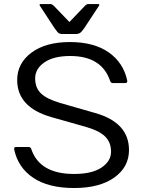

<svg xmlns="http://www.w3.org/2000/svg" viewBox="-20 -925 715 960"><path d="M50.8 -178.2C63.5 -117.7 95.2 -70.3 146 -36.1C196.8 -2 264.8 15.1 350.1 15.1C435.4 15.1 502.5 -2.4 551.5 -37.4C600.5 -72.3 625 -118.2 625 -174.8C625 -266.3 568.7 -328 456.1 -359.9L280.8 -410.2C237.5 -422.9 205.8 -438.5 185.8 -457C165.8 -475.6 155.8 -500.9 155.8 -533C155.8 -565 171.1 -591.7 201.9 -613C232.7 -634.4 275.7 -645 331.1 -645C436.2 -645 502.8 -603.4 530.8 -520C533 -513.2 537.1 -509.8 543 -509.8H606C614.1 -509.8 617.5 -513.8 616.2 -522C603.5 -581.9 572.5 -629 523.2 -663.3C473.9 -697.7 409.2 -714.8 329.1 -714.8C249 -714.8 185.1 -697.2 137.5 -661.9C89.8 -626.5 65.9 -580.9 65.9 -524.9C65.9 -434.1 122.6 -372.4 235.8 -339.8L411.1 -290C453.8 -278 485.1 -262.3 505.1 -242.9C525.1 -223.6 535.2 -198.1 535.2 -166.5C535.2 -134.9 519.3 -108.5 487.5 -87.2C455.8 -65.8 410 -55.2 350.1 -55.2C235.5 -55.2 164.2 -96.8 136.2 -180.2C134 -186.7 129.9 -189.9 124 -189.9H61C52.9 -190.3 49.5 -186.4 50.8 -178.2ZM180.2 -895 252 -785.2C257.2 -777.7 262.5 -770.8 267.8 -764.4C273.2 -758.1 281.2 -754.9 292 -754.9H361.8C368 -754.9 373.9 -756.6 379.6 -760C385.3 -763.4 392.7 -771.8 401.9 -785.2L474.1 -895C479 -901.5 477.4 -904.8 469.2 -904.8H420.9C416 -904.8 410.3 -901.5 403.8 -895L327.1 -814.9L250 -895C243.2 -901.5 237.5 -904.8 232.9 -904.8H185.1C177.2 -904.8 175.6 -901.5 180.2 -895Z"/></svg>

Font: Numans
Style: Regular
Weight: 400
Designer: Jovanny Lemonad
Foundry: Jovanny Lemonad
Version: Version 001.001